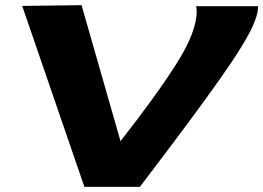

<svg xmlns="http://www.w3.org/2000/svg" viewBox="-20 -724 1020 744"><path d="M522 0H307L66 -701L296 -704L447 -177Q588 -357 665 -479Q742 -601 742 -679Q742 -687 741.5 -691.5Q741 -696 740 -700H980Q980 -695 979.5 -689.5Q979 -684 978 -678Q973 -653 958.5 -621Q944 -589 914.5 -541Q885 -493 834.5 -421Q784 -349 707.5 -246Q631 -143 522 0Z"/></svg>

Font: Georama ExtraExtended
Style: Bold Italic
Weight: 700
Width: 8
Italic angle: -9°
Designer: Jean-Baptiste Levee
Foundry: Production Type
Version: Version 1.000